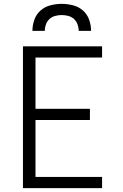

<svg xmlns="http://www.w3.org/2000/svg" viewBox="-20 -975 640 995"><path d="M99 0V-735H509V-677H164V-411H446V-353H164V-58H509V0ZM148 -815Q148 -844 158 -872.5Q168 -901 190 -920.5Q212 -940 241.5 -947.5Q271 -955 300 -955Q329 -955 358.5 -947.5Q388 -940 410 -920.5Q432 -901 442 -872.5Q452 -844 452 -815H388Q388 -832 382 -848.5Q376 -865 363.5 -876.5Q351 -888 334 -892.5Q317 -897 300 -897Q283 -897 266 -892.5Q249 -888 236.5 -876.5Q224 -865 218 -848.5Q212 -832 212 -815Z"/></svg>

Font: Iosevka Custom Light Extended
Style: Regular
Weight: 300
Width: 7
Monospace: yes
Designer: Belleve Invis
Foundry: Belleve Invis
Version: Version 11.2.4; ttfautohint (v1.8.4)